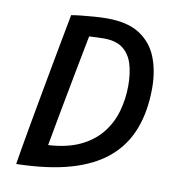

<svg xmlns="http://www.w3.org/2000/svg" viewBox="-77 -732 754 817"><g transform="rotate(10 299.5 -323.5)"><path d="M46.7 14.8Q50.5 -10.2 58.5 -56.2Q66.4 -102.3 76.9 -161.1Q87.4 -219.8 99.1 -283.7Q110.8 -347.6 122.1 -409.1Q133.4 -470.7 143.1 -522.1Q152.8 -573.6 159.2 -607.5Q165.6 -641.5 167.1 -649.5Q182.1 -652.2 208.9 -655.2Q235.7 -658.2 266 -660.3Q296.4 -662.5 321.6 -662.5Q409.8 -662.5 462.2 -628.4Q514.6 -594.2 537.6 -535.7Q560.6 -477.1 560.6 -403.9Q560.6 -303.3 531 -226.2Q501.5 -149.2 439.5 -96.4Q377.4 -43.7 280.1 -15.8Q182.7 12 46.7 14.8ZM166.6 -88Q247.8 -92.7 303.7 -119.2Q359.6 -145.8 393.9 -188.5Q428.2 -231.2 443.4 -284.5Q458.7 -337.8 458.7 -396.2Q458.7 -448.9 446.4 -489.4Q434.1 -529.9 404.2 -553Q374.4 -576.1 321.1 -576.1Q309.2 -576.1 290 -575.3Q270.7 -574.5 258.2 -573.7Q242.9 -494.6 226.9 -411.3Q210.9 -328 195.6 -245.8Q180.2 -163.7 166.6 -88Z"/></g></svg>

Font: Grandstander Thin
Style: Italic
Weight: 100
Italic angle: -15°
Designer: Tyler Finck
Foundry: Etcetera Type Co
Version: Version 1.200